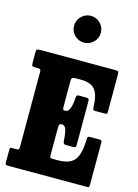

<svg xmlns="http://www.w3.org/2000/svg" viewBox="-149 -1118 862 1198"><g transform="rotate(15 282.0 -519.0)"><path d="M46 -636.5H30.5Q15.5 -636.5 12 -641Q8.5 -645.5 8.5 -659.5V-728Q8.5 -743.5 13.8 -746.8Q19 -750 33.5 -750H519Q534.5 -750 538 -745.5Q541.5 -741 541.5 -726V-490.5Q541.5 -476.5 539.5 -473.8Q537.5 -471 524 -471H464Q453 -471 450.5 -476Q448 -481 447.5 -491Q445.5 -571.5 418.2 -604Q391 -636.5 327 -636.5H293.5Q279 -636.5 272.5 -632.8Q266 -629 266 -613.5V-451Q266 -435 268 -429.5Q270 -424 274.5 -424H284.5Q302 -424 312 -451.2Q322 -478.5 323.5 -516Q324 -527 327.2 -532.2Q330.5 -537.5 340 -537.5H385Q399 -537.5 403 -533.8Q407 -530 407 -516V-239.5Q407 -226.5 403.8 -222.5Q400.5 -218.5 387 -218.5H343.5Q331 -218.5 327.2 -224.2Q323.5 -230 323 -242.5Q321.5 -279 314 -307.8Q306.5 -336.5 285 -336.5H278.5Q266 -336.5 266 -309.5V-134Q266 -117.5 270.8 -115.5Q275.5 -113.5 292 -113.5H317Q394.5 -113.5 424.8 -151Q455 -188.5 457.5 -280.5Q458 -297.5 460.2 -301.8Q462.5 -306 479.5 -306H532Q546.5 -306 549 -302.2Q551.5 -298.5 551.5 -284V-19Q551.5 -5 548.5 -2.5Q545.5 0 531 0H32.5Q18.5 0 13.5 -1.5Q8.5 -3 8.5 -18V-98Q8.5 -110 11.8 -111.8Q15 -113.5 26.5 -113.5H45.5Q62 -113.5 65.2 -116.5Q68.5 -119.5 68.5 -136.5V-617Q68.5 -630.5 64.2 -633.5Q60 -636.5 46 -636.5ZM285 -864.5Q249.5 -864.5 224 -890Q198.5 -915.5 198.5 -951Q198.5 -986.5 224 -1012Q249.5 -1037.5 285 -1037.5Q320.5 -1037.5 346 -1012Q371.5 -986.5 371.5 -951Q371.5 -915.5 346 -890Q320.5 -864.5 285 -864.5Z"/></g></svg>

Font: Besley* Condensed Heavy
Style: Regular
Weight: 800
Width: 3
Designer: Owen Earl
Foundry: indestructible type*
Version: Version 3.000; ttfautohint (v1.8.3)